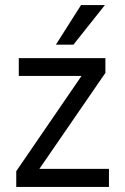

<svg xmlns="http://www.w3.org/2000/svg" viewBox="-20 -736 493 756"><path d="M269 -560H200L299 -716H393ZM409 0H44V-62L301 -437H54V-507H395V-449L135 -71H409Z"/></svg>

Font: Hind Vadodara
Style: Regular
Weight: 400
Designer: Hitesh Malaviya
Foundry: Indian Type Foundry
Version: Version 0.702;PS 1.0;hotconv 1.0.81;makeotf.lib2.5.63406